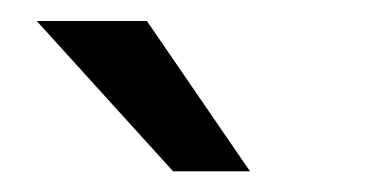

<svg xmlns="http://www.w3.org/2000/svg" viewBox="-20 -720 352 183"><path d="M15 -700H120L218.3 -556.7H145Z"/></svg>

Font: Epunda Slab Light
Style: Regular
Weight: 300
Designer: Simon Atzbach
Foundry: typofactur
Version: Version 1.102